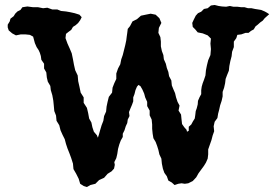

<svg xmlns="http://www.w3.org/2000/svg" viewBox="-20 -729 1101 771"><path d="M827 -707 842 -709 858 -705 872 -703 888 -702 903 -705 917 -702H933L949 -700H962L976 -696H990L1004 -693L1017 -691L1029 -689L1043 -683L1052 -678L1061 -672L1043 -656L1035 -646L1025 -639L1015 -630L1006 -623L999 -611L988 -605L978 -597H966L949 -591L933 -589L929 -576L919 -562V-540L912 -521L910 -503L905 -484L901 -464L899 -445L892 -428L886 -412L884 -395L880 -377L874 -360V-342L870 -324L864 -306L860 -288L856 -273L853 -255L842 -240L838 -222L840 -202L834 -185L829 -166L823 -149L816 -129V-109L814 -92L807 -76L799 -63L777 -33L768 -17L754 -2L736 7L722 9L709 7L696 9L681 14L670 4L656 -4L650 -21L640 -35L634 -52L630 -72L628 -92L620 -109L616 -127L611 -143L605 -159L596 -174L593 -192L591 -212V-229L589 -249L581 -266V-285L571 -303V-320L563 -338L559 -353L552 -369L544 -383L536 -388L530 -381L524 -367L520 -351L515 -338V-322L510 -308L504 -294L498 -279L500 -263L493 -249L491 -235L485 -222L480 -206L473 -192V-179L465 -165L459 -149L454 -131L451 -111L447 -94L439 -78L441 -67L438 -52L428 -41L412 -31L398 -15L378 -6L363 9L343 14L329 22L316 18L302 9L296 -11L286 -31L275 -50L273 -72L266 -94L259 -113L251 -133L245 -151L240 -170L231 -188L223 -206L218 -226L207 -244L205 -265L198 -283L196 -305L194 -325L190 -347L184 -367L182 -384L172 -401L168 -418L166 -438L157 -454V-473L146 -489L144 -504L140 -517L135 -528L127 -540L120 -556L113 -582L100 -589L81 -591H64L44 -587L29 -595L15 -607L11 -619V-630L19 -643L22 -654L35 -664L41 -674L50 -683L62 -689L70 -700L90 -703L113 -700H133L153 -696L170 -698L190 -691H210L225 -685L245 -683L262 -680L280 -676L299 -670L308 -660L302 -648L294 -637L284 -628L273 -621L266 -609L255 -601L245 -593L243 -576L251 -554L260 -534L268 -515L273 -491L277 -469L282 -447L292 -426L294 -403L299 -381L304 -357L316 -338V-316L329 -296L334 -275L338 -253L347 -237L351 -218L357 -200L369 -186L373 -176L377 -188L382 -206L388 -226L395 -244L398 -263L406 -281L408 -301L412 -320L417 -340L430 -357L432 -377L439 -395L447 -412V-434L454 -454L463 -471L467 -491L473 -508L483 -548L487 -567L489 -583L491 -597L493 -613L502 -624L512 -643L530 -652L546 -666L565 -670L585 -674L605 -670L620 -656L628 -637L618 -617L616 -597L624 -580L626 -562V-543L630 -524L636 -508L638 -491L646 -473L650 -456L656 -440L659 -423L668 -406L670 -386L676 -371L683 -355L687 -338L693 -320L701 -305L697 -285L707 -269L709 -249L711 -231L720 -218L729 -208L731 -200L738 -204V-220L748 -229L755 -242L762 -253L764 -266L766 -283L770 -294L774 -310L775 -324L781 -338L788 -351V-367L790 -381L794 -395L799 -408L805 -426L807 -447L811 -467L816 -487L825 -508L827 -532L825 -554L827 -574L814 -587L794 -595L774 -599L764 -611L754 -621L752 -637L758 -650L766 -666L775 -676L788 -682L799 -693L814 -696Z"/></svg>

Font: Tagesschrift
Style: Regular
Weight: 400
Designer: Yanone
Version: Version 2.000; ttfautohint (v1.8.4.7-5d5b)